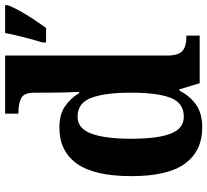

<svg xmlns="http://www.w3.org/2000/svg" viewBox="-50 -750 810 750"><g transform="rotate(-90 355.0 -375.0)"><path d="M232 10Q141 10 91.5 -56.5Q42 -123 42 -267Q42 -412 91 -480Q140 -548 231 -548Q283 -548 315 -526Q347 -504 366 -471H371Q370 -494 369 -524Q368 -554 368 -582V-645Q368 -687 346 -697.5Q324 -708 293 -708H286V-760H513V-128Q513 -82 531.5 -67Q550 -52 584 -52H591V0H405L381 -79H376Q355 -38 321 -14Q287 10 232 10ZM274 -62Q328 -62 348 -114Q368 -166 368 -269Q368 -369 348 -423Q328 -477 274 -477Q228 -477 208 -423Q188 -369 188 -268Q188 -164 208 -113Q228 -62 274 -62ZM564 -613Q573 -643 584 -685Q595 -727 601 -760H710V-750Q702 -729 687 -702Q672 -675 654 -648Q636 -621 621 -600H564Z"/></g></svg>

Font: Noto Serif Sinhala SemiCondensed
Style: Bold
Weight: 700
Width: 4
Designer: Jelle Bosma - Monotype Design Team
Foundry: Monotype Imaging Inc.
Version: Version 2.007; ttfautohint (v1.8.4.7-5d5b)